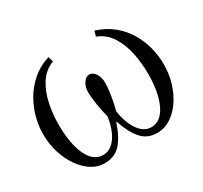

<svg xmlns="http://www.w3.org/2000/svg" viewBox="-115 -676 896 846"><g transform="rotate(-30 332.5 -253.0)"><path d="M197 11Q162 11 131 -9Q100 -29 76 -63.8Q52 -98.5 38.5 -143.2Q25 -188 25 -237Q25 -273 35.2 -314.8Q45.5 -356.5 68 -396.8Q90.5 -437 126.8 -469.2Q163 -501.5 215.5 -518.5L223 -492Q178 -474.5 152.5 -434.2Q127 -394 116.2 -342Q105.5 -290 105.5 -237Q105.5 -173 117.8 -125Q130 -77 153.2 -50.5Q176.5 -24 209.5 -24Q234.5 -24 255 -40.5Q275.5 -57 290 -88.2Q304.5 -119.5 310.5 -163Q305 -182.5 300.2 -207Q295.5 -231.5 292.5 -255.5Q289.5 -279.5 289.5 -297.5Q289.5 -324 302.5 -343.2Q315.5 -362.5 332.5 -362.5Q350 -362.5 362.8 -343.2Q375.5 -324 375.5 -297.5Q375.5 -279.5 372.5 -255.5Q369.5 -231.5 364.8 -207Q360 -182.5 354.5 -163Q361 -119.5 375.5 -88.2Q390 -57 410.2 -40.5Q430.5 -24 454 -24Q487.5 -24 511 -50.5Q534.5 -77 547 -125.2Q559.5 -173.5 559.5 -237.5Q559.5 -289.5 548.8 -341.2Q538 -393 512.5 -433.8Q487 -474.5 441.5 -492L449.5 -518.5Q502 -501.5 538.2 -471Q574.5 -440.5 597 -401.5Q619.5 -362.5 629.8 -320.2Q640 -278 640 -237Q640 -189.5 626.8 -145Q613.5 -100.5 589.5 -65.2Q565.5 -30 533.8 -9.5Q502 11 465 11Q414 11 383.5 -25Q353 -61 332.5 -124.5Q309 -54 278.2 -21.5Q247.5 11 197 11Z"/></g></svg>

Font: Merriweather 144pt Light
Style: Regular
Weight: 300
Version: Version 2.100